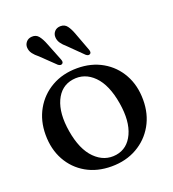

<svg xmlns="http://www.w3.org/2000/svg" viewBox="-126 -767 790 875"><g transform="rotate(-20 269.0 -329.5)"><path d="M270.5 -463.5Q339.5 -463.5 392.5 -433Q445.5 -402.5 475.2 -349Q505 -295.5 505 -225.5Q505 -157 474.8 -103.8Q444.5 -50.5 390.8 -19.8Q337 11 267 11Q197.5 11 144.8 -19.2Q92 -49.5 62.2 -103.2Q32.5 -157 32.5 -227Q32.5 -295 62.8 -348.5Q93 -402 146.8 -432.8Q200.5 -463.5 270.5 -463.5ZM304.5 -31.5Q361 -40.5 387.5 -98.2Q414 -156 399 -246.5Q383.5 -340.5 338.8 -385.5Q294 -430.5 234.5 -421.5Q176.5 -412.5 150.2 -354.8Q124 -297 139 -206.5Q154.5 -113 200 -67.8Q245.5 -22.5 304.5 -31.5ZM318.5 -612 351 -525Q356.5 -510 349.5 -504.5Q340.5 -498 329 -507.5L261.5 -574Q245.5 -587.5 236.2 -601Q227 -614.5 226.5 -630.5Q226 -646 236.2 -657.5Q246.5 -669 264.5 -669.5Q285.5 -670 297.2 -654.2Q309 -638.5 318.5 -612ZM181.5 -613.5 216 -526.5Q222 -511.5 215 -506Q207 -499 194.5 -508L126.5 -573.5Q110 -586.5 100.2 -599.5Q90.5 -612.5 89.5 -629Q88.5 -644 98.5 -656Q108.5 -668 126 -669Q147 -670.5 159.2 -655Q171.5 -639.5 181.5 -613.5Z"/></g></svg>

Font: Fraunces 72pt Soft
Style: Regular
Weight: 400
Version: Version 1.000;[b76b70a41]